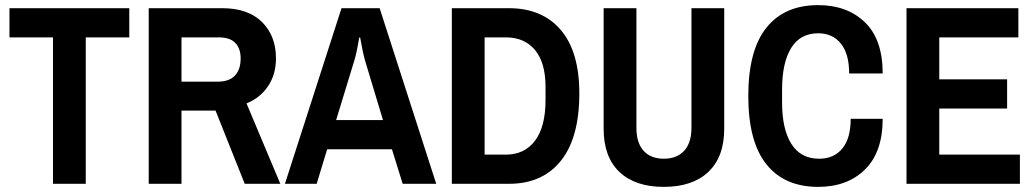

<svg xmlns="http://www.w3.org/2000/svg" viewBox="-20 -718 4048 750"><path d="M187 0V-572H17V-686H485V-572H315V0Z M561 0V-686H848Q949 -686 1003.5 -632Q1058 -578 1058 -490Q1058 -428 1027.5 -382Q997 -336 943 -314L1075 0H936L822 -286H689V0ZM830 -399Q875 -399 897.5 -422.5Q920 -446 920 -490Q920 -529 899 -550.5Q878 -572 835 -572H689V-399Z M1314 -686H1463L1684 0H1553L1511 -135H1258L1217 0H1093ZM1407 -478Q1397 -512 1387 -571H1383Q1373 -508 1363 -478L1293 -249H1476Z M1745 0V-686H1968Q2098 -686 2170.5 -601Q2243 -516 2243 -353Q2243 -180 2171 -90Q2099 0 1968 0ZM1956 -114Q2029 -114 2070 -168.5Q2111 -223 2111 -328V-378Q2111 -473 2070 -522.5Q2029 -572 1956 -572H1873V-114Z M2573 12Q2461 12 2399.5 -46.5Q2338 -105 2338 -215V-686H2466V-219Q2466 -160 2494 -129Q2522 -98 2573 -98Q2624 -98 2652.5 -129Q2681 -160 2681 -219V-686H2809V-215Q2809 -105 2747 -46.5Q2685 12 2573 12Z M3176 12Q3044 12 2973.5 -76.5Q2903 -165 2903 -343Q2903 -521 2973.5 -609.5Q3044 -698 3176 -698Q3289 -698 3358.5 -631Q3428 -564 3428 -431H3297Q3297 -508 3264.5 -548Q3232 -588 3176 -588Q3106 -588 3070.5 -530.5Q3035 -473 3035 -368V-318Q3035 -213 3071.5 -155.5Q3108 -98 3180 -98Q3237 -98 3270 -137.5Q3303 -177 3303 -254H3428Q3428 -124 3359 -56Q3290 12 3176 12Z M3521 -686H3958V-572H3649V-408H3914V-294H3649V-114H3964V0H3521Z"/></svg>

Font: AXENEO7
Style: Regular
Weight: 400
Designer: Hector Gatti, Simon Guibord
Foundry: Omnibus-Type, Jean-Christophe Thérien
Version: Version 1.000